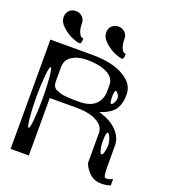

<svg xmlns="http://www.w3.org/2000/svg" viewBox="-172 -1103 1095 1238"><g transform="rotate(20 375.0 -484.0)"><path d="M489.3 -917Q489.3 -882.8 497.1 -861.8Q504.9 -840.8 513.2 -835Q521.5 -829.1 530.3 -829.1Q530.3 -827.1 529.8 -820.3Q529.3 -813.5 528.8 -810.1Q528.3 -806.6 527.3 -801.8Q526.4 -796.9 523.4 -794.4Q520.5 -792 515.6 -792Q502 -792 468.3 -805.7Q434.6 -819.3 399.4 -850.1Q364.3 -880.9 364.3 -917Q364.3 -946.3 382.8 -962.9Q401.4 -979.5 426.8 -979.5Q451.2 -979.5 470.2 -962.9Q489.3 -946.3 489.3 -917ZM197.3 -917Q197.3 -882.8 205.6 -861.8Q213.9 -840.8 222.2 -835Q230.5 -829.1 239.3 -829.1Q239.3 -827.1 238.8 -820.3Q238.3 -813.5 237.8 -810.1Q237.3 -806.6 236.3 -801.8Q235.4 -796.9 232.4 -794.4Q229.5 -792 224.6 -792Q210.9 -792 176.8 -805.7Q142.6 -819.3 107.4 -850.1Q72.3 -880.9 72.3 -917Q72.3 -946.3 90.8 -962.9Q109.4 -979.5 134.8 -979.5Q159.2 -979.5 178.2 -962.9Q197.3 -946.3 197.3 -917ZM552.7 -583Q542 -583 542 -542Q542 -494.1 551.8 -494.1Q560.5 -494.1 569.3 -511.2Q578.1 -528.3 578.1 -542Q578.1 -555.7 568.8 -569.3Q559.6 -583 552.7 -583ZM625 -239.3Q625 -260.7 614.3 -287.1Q603.5 -312.5 594.7 -312.5Q583 -312.5 583 -239.3Q583 -220.7 589.8 -191.4Q595.7 -167 604.5 -167Q613.3 -167 619.1 -191.4Q625 -216.8 625 -239.3ZM89.8 -521.5Q83 -449.2 83 -375Q83 -300.8 89.8 -228.5Q95.7 -167 104.5 -167Q113.3 -167 119.1 -228.5Q125 -290 125 -375Q125 -460 119.1 -521.5Q113.3 -583 104.5 -583Q95.7 -583 89.8 -521.5ZM500 -604.5Q500 -655.3 447.3 -681.6Q394.5 -708 312.5 -708Q248 -708 207 -681.6Q167 -656.2 167 -604.5V-505.9Q167 -490.2 172.9 -477.5Q178.7 -464.8 193.4 -457Q201.2 -453.1 221.7 -446.3Q238.3 -440.4 260.7 -439.5Q266.6 -439.5 281.7 -438Q296.9 -436.5 303.7 -436.5H354.5Q427.7 -436.5 463.9 -471.7Q500 -506.8 500 -561.5ZM42 -750H333Q412.1 -750 476.6 -732.4Q540 -714.8 583 -676.8Q625 -638.7 625 -583V-582Q625 -519.5 597.7 -480.5Q571.3 -443.4 498 -418Q576.2 -397.5 621.1 -352.5Q667 -306.6 667 -249V-99.6Q667 -31.2 682.6 -31.2Q710 -31.2 729.5 -43.9V1Q700.2 10.7 667 10.7Q612.3 10.7 577.1 -28.3Q542 -68.4 542 -92.8V-291Q542 -338.9 488.3 -367.2Q436.5 -394.5 354.5 -394.5H167V0H42Z"/></g></svg>

Font: okolaksMetalik
Style: bold
Weight: 700
Width: 7
Version: Version 0.6